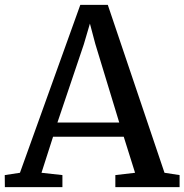

<svg xmlns="http://www.w3.org/2000/svg" viewBox="-30 -769 758 789"><path d="M52 -59 300 -749H413L646 -59L708 -49.5V0H444V-49.5L525 -59L478.5 -207H188L140.5 -59L226.5 -49.5V0H-10L-10.5 -49.5ZM460 -265.5 361.5 -589 339.5 -672 314.5 -587 206 -265.5Z"/></svg>

Font: Merriweather
Style: Regular
Weight: 400
Designer: Eben Sorkin
Foundry: Eben Sorkin
Version: Version 2.100; ttfautohint (v1.7.19-72a1) -l 8 -r 50 -G 200 